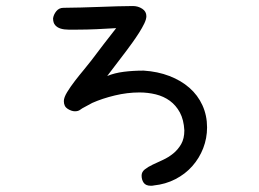

<svg xmlns="http://www.w3.org/2000/svg" viewBox="-20 -589 845 627"><path d="M482.4 16.6Q479.5 17.6 472.7 17.6Q456.1 17.6 449.2 7.8Q442.4 -2 442.4 -15.6Q442.4 -27.3 452.6 -35.6Q462.9 -43.9 478.5 -51.3Q494.1 -58.6 512.2 -66.9Q530.3 -75.2 545.9 -87.9Q561.5 -100.6 571.8 -118.7Q582 -136.7 582 -163.1Q580.1 -198.2 567.4 -221.7Q554.7 -245.1 534.7 -259.8Q514.6 -274.4 488.8 -280.8Q462.9 -287.1 435.5 -287.1Q395.5 -287.1 355 -277.3Q314.5 -267.6 281.2 -252.9L257.8 -240.2Q248 -235.4 241.7 -230.5Q235.4 -225.6 224.6 -225.6Q213.9 -225.6 201.2 -233.4Q188.5 -241.2 188.5 -258.8Q188.5 -270.5 199.2 -288.1Q210 -305.7 224.6 -324.7Q239.3 -343.8 254.4 -361.8Q269.5 -379.9 278.3 -391.6Q297.9 -418 317.9 -443.8Q337.9 -469.7 359.4 -497.1Q328.1 -495.1 295.9 -493.7Q263.7 -492.2 232.4 -492.2Q217.8 -492.2 203.6 -492.2Q189.5 -492.2 178.2 -495.6Q167 -499 160.2 -506.8Q153.3 -514.6 153.3 -529.3Q155.3 -542 164.1 -552.7Q172.9 -563.5 187.5 -563.5Q213.9 -563.5 243.7 -564.5Q273.4 -565.4 303.7 -566.4Q334 -567.4 362.3 -568.4Q390.6 -569.3 414.1 -569.3Q430.7 -569.3 444.3 -560.5Q458 -551.8 458 -536.1Q458 -526.4 451.2 -512.2Q444.3 -498 434.1 -481.9Q423.8 -465.8 412.6 -450.2Q401.4 -434.6 392.6 -422.9L330.1 -340.8Q353.5 -350.6 383.8 -354.5Q414.1 -358.4 449.2 -358.4Q495.1 -355.5 533.2 -340.8Q571.3 -326.2 598.6 -302.2Q626 -278.3 641.1 -245.1Q656.2 -211.9 656.2 -172.9Q656.2 -137.7 643.6 -105Q630.9 -72.3 607.9 -46.4Q585 -20.5 552.7 -3.9Q520.5 12.7 482.4 16.6Z"/></svg>

Font: Gamja Flower
Style: Regular
Weight: 400
Designer: YoonDesign Inc.
Foundry: YoonDesign Inc.
Version: Version 3.00;build 20171102